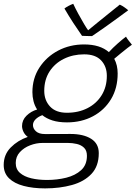

<svg xmlns="http://www.w3.org/2000/svg" viewBox="-83 -768 732 1037"><path d="M160.5 249.5Q95.5 249.5 45 236.2Q-5.5 223 -34.2 195Q-63 167 -63 123Q-63 67 -25 28.5Q13 -10 67 -28.5Q51.5 -40 44 -55.5Q36.5 -71 36 -86.5Q36 -119.5 60.2 -143.2Q84.5 -167 117.5 -176.5Q104 -197.5 98 -221.5Q92 -245.5 92 -270Q92 -345 130 -403.2Q168 -461.5 231.2 -494.8Q294.5 -528 371 -528Q457.5 -528 505 -486.5Q527 -510.5 552.8 -533.2Q578.5 -556 597.5 -570Q601.5 -562 612.8 -547.5Q624 -533 629.5 -526.5Q622.5 -522 605.8 -509Q589 -496 569.5 -480Q550 -464 534 -450.5Q552.5 -416.5 552.5 -371Q552.5 -292 516.8 -232.5Q481 -173 419 -140Q357 -107 279 -107Q233 -107 200.2 -117.5Q167.5 -128 145.5 -146Q122 -137 108.5 -123Q95 -109 95 -92.5Q95 -73.5 111.2 -58.8Q127.5 -44 159.5 -44Q190.5 -44 228 -44.2Q265.5 -44.5 297.5 -44.5Q367.5 -44.5 409 -18.5Q450.5 7.5 450.5 59Q450.5 129.5 411 171.2Q371.5 213 305.8 231.2Q240 249.5 160.5 249.5ZM278.5 -159Q341 -159 389.8 -184Q438.5 -209 466.2 -254Q494 -299 494 -358.5Q494 -409 463.2 -441.8Q432.5 -474.5 371.5 -474.5Q311 -474.5 262 -450.2Q213 -426 184.5 -381.8Q156 -337.5 156 -277.5Q156 -226.5 187.2 -192.8Q218.5 -159 278.5 -159ZM171.5 204Q225.5 204 274.8 191.8Q324 179.5 355.2 151Q386.5 122.5 386.5 73.5Q386.5 45 371 30Q355.5 15 331.8 9.5Q308 4 284 4H146.5Q113 4 79.8 16.8Q46.5 29.5 24.2 53.8Q2 78 2 112.5Q2 146 25 166Q48 186 86.2 195Q124.5 204 171.5 204ZM564 -743Q577.5 -737 591 -727.2Q604.5 -717.5 609.5 -712.5Q529 -653 480 -618.5Q431 -584 414 -573Q401.5 -573 385.8 -573.5Q370 -574 360 -574.5Q336.5 -608 313 -644Q289.5 -680 265 -722Q273 -728.5 286 -735.5Q299 -742.5 312.5 -747.5Q324 -722.5 340.2 -692.8Q356.5 -663 371.2 -638.2Q386 -613.5 393 -604.5Q411 -619.5 441.8 -644.5Q472.5 -669.5 505.8 -696.2Q539 -723 564 -743Z"/></svg>

Font: Grandstander ExtraLight
Style: Italic
Weight: 200
Italic angle: -15°
Designer: Tyler Finck
Foundry: Etcetera Type Co
Version: Version 1.200; ttfautohint (v1.8.3)